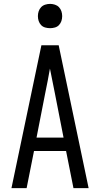

<svg xmlns="http://www.w3.org/2000/svg" viewBox="-20 -968 515 988"><path d="M39 0 193 -735H282L436 0H358L320 -191H155L117 0ZM307 -260 262 -490Q256 -521 249.5 -552.5Q243 -584 237 -615Q232 -584 225.5 -552.5Q219 -521 213 -490L168 -260ZM238 -823Q225 -823 212.5 -826.5Q200 -830 191.5 -839Q183 -848 179 -860Q175 -872 175 -885Q175 -898 179 -910Q183 -922 191.5 -931Q200 -940 212.5 -944Q225 -948 238 -948Q250 -948 262.5 -944Q275 -940 283.5 -931Q292 -922 296 -910Q300 -898 300 -885Q300 -872 296 -860Q292 -848 283.5 -839Q275 -830 262.5 -826.5Q250 -823 238 -823Z"/></svg>

Font: Iosevka QP
Style: Regular
Weight: 400
Designer: Belleve Invis
Foundry: Belleve Invis
Version: Version 20.0.0; ttfautohint (v1.8.4)